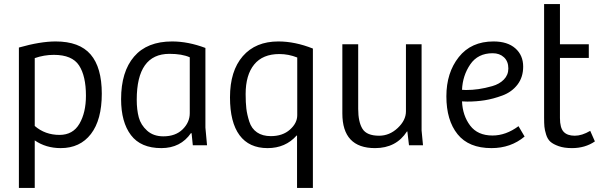

<svg xmlns="http://www.w3.org/2000/svg" viewBox="-20 -715 2957 945"><path d="M151 -24V210H73V-481Q178 -511 254 -511Q371 -511 426 -447Q481 -383 481 -254Q481 -125 427.5 -55.5Q374 14 279 14Q206 14 151 -24ZM403 -244Q403 -341 369 -393Q335 -445 245 -445Q197 -445 151 -429V-95Q202 -51 273 -51Q339 -51 371 -106Q403 -161 403 -244Z M991 -479V-87L999 0H929L923 -59L920 -60Q869 14 774 14Q673 14 624.5 -50Q576 -114 576 -227Q576 -362 640 -436.5Q704 -511 827 -511Q906 -511 991 -479ZM914 -158V-433Q876 -450 814 -450Q653 -450 653 -224Q653 -175 663 -137.5Q673 -100 704 -72Q735 -44 784 -44Q844 -44 879 -78.5Q914 -113 914 -158Z M1520 -476V210H1442V-48Q1442 -48 1440 -48Q1385 14 1297 14Q1206 14 1159 -49.5Q1112 -113 1112 -236Q1112 -366 1175 -438.5Q1238 -511 1350 -511Q1432 -511 1520 -476ZM1443 -148V-432Q1400 -449 1355 -449Q1273 -449 1231 -397.5Q1189 -346 1189 -252Q1189 -210 1192.5 -180.5Q1196 -151 1207 -116.5Q1218 -82 1245 -63.5Q1272 -45 1313 -45Q1371 -45 1407 -77Q1443 -109 1443 -148Z M1978 -497H2055V-73L2062 0H1993L1985 -68H1983Q1930 14 1826 14Q1665 14 1665 -157V-497H1743V-179Q1743 -115 1764 -81Q1785 -47 1846 -47Q1897 -47 1937.5 -85Q1978 -123 1978 -167Z M2409 -511Q2478 -511 2516.5 -477Q2555 -443 2555 -387Q2555 -335 2527 -298.5Q2499 -262 2453 -245Q2407 -228 2365.5 -221.5Q2324 -215 2280 -215Q2275 -215 2266.5 -215.5Q2258 -216 2254 -216Q2257 -146 2294 -97Q2331 -48 2404 -48Q2470 -48 2532 -94L2562 -43Q2494 14 2399 14Q2287 14 2232 -54.5Q2177 -123 2177 -241Q2177 -357 2238 -434Q2299 -511 2409 -511ZM2482 -378Q2482 -413 2460.5 -433Q2439 -453 2405 -453Q2332 -453 2294.5 -398Q2257 -343 2254 -273Q2257 -273 2263.5 -272.5Q2270 -272 2274 -272Q2305 -272 2336 -276.5Q2367 -281 2402.5 -291Q2438 -301 2460 -323.5Q2482 -346 2482 -378Z M2658 -695H2736V-497H2878V-430H2736V-134Q2736 -86 2754 -66.5Q2772 -47 2809 -47Q2844 -47 2885 -71L2908 -19Q2860 14 2795 14Q2757 14 2730 4.5Q2703 -5 2689 -17.5Q2675 -30 2668 -52.5Q2661 -75 2659.5 -91.5Q2658 -108 2658 -136Z"/></svg>

Font: BreeCF
Style: Light
Weight: 300
Designer: Veronika Burian, Jos Scaglione
Foundry: TypeTogether
Version: Version 0.0.2